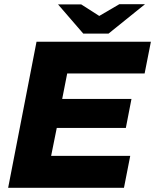

<svg xmlns="http://www.w3.org/2000/svg" viewBox="-20 -900 743 920"><path d="M19 0 155 -700H703L673 -548H302L278 -426H610L583 -287H252L225 -153H604L574 0ZM379 -739 429 -808 552 -880H675L500 -739ZM379 -739 258 -879H369L480 -808L500 -739Z"/></svg>

Font: REM
Style: Bold Italic
Weight: 700
Italic angle: -11°
Designer: Octavio Pardo
Foundry: Ashler Design
Version: Version 1.005;gftools[0.9.28]